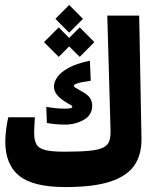

<svg xmlns="http://www.w3.org/2000/svg" viewBox="-20 -757 626 782"><path d="M246.6 4.9Q114.7 4.9 58.1 -41Q1.5 -86.9 1.5 -180.7Q1.5 -201.2 5.1 -230.5Q8.8 -259.8 13.7 -279.3H122.1Q121.1 -264.2 120.1 -247.3Q119.1 -230.5 119.1 -215.3Q119.1 -187 127.9 -170.2Q136.7 -153.3 162.8 -146.2Q189 -139.2 240.7 -139.2Q305.2 -139.2 343.3 -142.8Q381.3 -146.5 400.4 -156Q419.4 -165.5 425.3 -183.1Q431.2 -200.7 430.2 -228L417 -693.4H546.9L556.2 -193.8Q557.6 -128.9 528.1 -84.7Q498.5 -40.5 430.4 -17.8Q362.3 4.9 246.6 4.9ZM245.1 -249.5Q223.6 -249.5 203.9 -251.5Q184.1 -253.4 170.9 -256.3L168.5 -321.8Q188 -318.4 206.3 -316.4Q224.6 -314.5 242.2 -314.5Q274.4 -314.5 274.4 -321.3Q274.4 -326.7 266.8 -330.1Q259.3 -333.5 243.7 -343.8Q223.1 -356.9 211.4 -371.8Q199.7 -386.7 199.7 -404.8Q199.7 -422.4 213.1 -442.4Q226.6 -462.4 258.5 -480.2Q290.5 -498 346.2 -509.8L349.6 -428.2Q309.6 -422.4 295.2 -417.5Q280.8 -412.6 280.8 -408.7Q280.8 -404.3 285.9 -400.6Q291 -397 309.6 -386.7Q337.9 -371.6 346.7 -357.7Q355.5 -343.8 355.5 -326.7Q355.5 -288.6 321.3 -269Q287.1 -249.5 245.1 -249.5ZM304.7 -525.4 261.7 -567.9 219.2 -525.4 159.2 -585.4 219.2 -645.5 261.7 -602.5 304.7 -645.5 364.3 -585.4ZM261.7 -624 205.6 -680.2 261.7 -736.8 317.9 -680.2Z"/></svg>

Font: Cascadia Mono
Style: Bold
Weight: 700
Monospace: yes
Designer: Aaron Bell
Foundry: Saja Typeworks
Version: Version 2404.023; ttfautohint (v1.8.4)